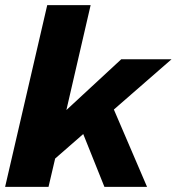

<svg xmlns="http://www.w3.org/2000/svg" viewBox="-20 -732 692 752"><path d="M335 -712 240 -301 455 -500H652L426 -303L556 0H389L306 -207L196 -111L170 0H0L165 -712Z"/></svg>

Font: Work Sans
Style: Bold Italic
Weight: 700
Italic angle: -13°
Designer: Wei Huang
Foundry: Wei Huang
Version: Version 2.010; ttfautohint (v1.8.3)